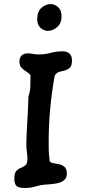

<svg xmlns="http://www.w3.org/2000/svg" viewBox="-20 -924 426 939"><path d="M95 -5Q73 -5 61.5 -14Q50 -23 50 -51Q50 -77 59.5 -87.5Q69 -98 82 -103Q95 -108 104.5 -116Q114 -124 114 -145Q114 -163 111.5 -181Q109 -199 109 -213V-233Q109 -246 110.5 -275Q112 -304 114 -338.5Q116 -373 117.5 -404Q119 -435 119 -451Q127 -477 128 -492Q129 -507 129 -534V-557Q119 -568 106.5 -575.5Q94 -583 84.5 -593.5Q75 -604 75 -623Q75 -643 86.5 -653Q98 -663 114 -663Q129 -663 141 -660.5Q153 -658 164 -658H174Q201 -658 228.5 -665.5Q256 -673 283 -673H288Q308 -673 320 -662Q332 -651 332 -628Q332 -602 322 -593Q312 -584 299 -580Q284 -576 271.5 -573Q259 -570 248 -556Q218 -393 218 -229Q218 -203 218.5 -186Q219 -169 223 -136Q226 -129 239 -126.5Q252 -124 268 -121Q284 -118 295.5 -108Q307 -98 307 -75Q307 -53 292.5 -42Q278 -31 256.5 -27Q235 -23 213.5 -22Q192 -21 178 -18Q163 -15 146 -10Q129 -5 114 -5ZM214 -773Q195 -773 178.5 -787.5Q162 -802 162 -830Q162 -867 182.5 -885.5Q203 -904 228 -904Q248 -904 264.5 -889Q281 -874 281 -844Q281 -810 259.5 -791.5Q238 -773 214 -773Z"/></svg>

Font: Fuzzy Bubbles
Style: Bold
Weight: 700
Designer: Robert E. Leuschke
Foundry: Robert E. Leuschke
Version: Version 1.010; ttfautohint (v1.8.3)